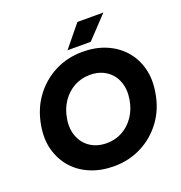

<svg xmlns="http://www.w3.org/2000/svg" viewBox="-157 -1028 1107 1174"><g transform="rotate(-20 397.0 -441.0)"><path d="M387 12Q304 12 235.5 -16Q167 -44 121 -96Q75 -148 55.5 -218.5Q36 -289 51 -375Q68 -476 123 -551.5Q178 -627 260.5 -669.5Q343 -712 442 -712Q525 -712 592.5 -684Q660 -656 706.5 -604Q753 -552 772 -480.5Q791 -409 776 -324Q760 -224 705 -148.5Q650 -73 567.5 -30.5Q485 12 387 12ZM393 -136Q449 -136 495 -161.5Q541 -187 572 -232.5Q603 -278 613 -338Q624 -404 604.5 -455Q585 -506 541 -535Q497 -564 436 -564Q380 -564 333.5 -538.5Q287 -513 255.5 -467Q224 -421 214 -360Q203 -295 223.5 -244Q244 -193 288 -164.5Q332 -136 393 -136ZM360 -752 476 -894H645L511 -752Z"/></g></svg>

Font: Figtree Light ExtraBold
Style: Italic
Weight: 800
Italic angle: -9.5°
Version: Version 2.001;gftools[0.9.30]